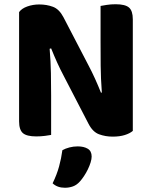

<svg xmlns="http://www.w3.org/2000/svg" viewBox="-20 -636 714 905"><path d="M606 -19Q592 -7 568 0.5Q544 8 511 8Q477 8 447 -3Q417 -14 397 -53L281 -277Q264 -309 249.5 -341Q235 -373 221 -408L214 -406Q219 -346 220 -291.5Q221 -237 221 -186V0Q211 2 191.5 4.5Q172 7 151 7Q106 7 88 -8.5Q70 -24 70 -64V-579Q82 -596 108.5 -605.5Q135 -615 165 -615Q200 -615 229.5 -604Q259 -593 279 -555L396 -330Q413 -298 427.5 -266Q442 -234 456 -199L460 -200Q455 -267 454.5 -327Q454 -387 454 -442V-608Q464 -610 483.5 -613Q503 -616 525 -616Q570 -616 588 -600.5Q606 -585 606 -545ZM286 249Q250 249 228 228Q248 187 258.5 148.5Q269 110 274 72Q288 64 307 59Q326 54 346 54Q375 54 393.5 65Q412 76 412 102Q412 114 407 130Q402 146 394 162.5Q386 179 376 194Q366 209 357 219Q342 236 324 242.5Q306 249 286 249Z"/></svg>

Font: Baloo 2 Latin
Style: Bold
Weight: 400
Designer: Sarang Kulkarni and Ek Type
Foundry: Ek Type
Version: Version 1.001